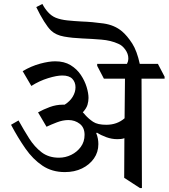

<svg xmlns="http://www.w3.org/2000/svg" viewBox="-20 -944 855 974"><path d="M309 -71Q244 -71 195.5 -103.5Q147 -136 109 -190.5Q71 -245 36 -311L74 -333Q100 -286 127.5 -242.5Q155 -199 191 -171.5Q227 -144 279 -144Q312 -144 341.5 -158.5Q371 -173 390 -199Q409 -225 409 -260Q409 -297 384.5 -316Q360 -335 327 -335Q299 -335 269 -323.5Q239 -312 216 -301L173 -374Q200 -389 232.5 -401Q265 -413 299 -413H308Q335 -430 349 -453.5Q363 -477 363 -501Q363 -527 347 -544Q331 -561 296 -561Q268 -561 224 -547.5Q180 -534 139 -508L95 -583Q139 -609 183.5 -621Q228 -633 260 -633Q306 -633 338 -613.5Q370 -594 390 -564Q410 -534 419.5 -502.5Q429 -471 429 -447Q429 -431 424 -413Q419 -395 400 -374Q406 -369 413 -360Q430 -341 452.5 -326Q475 -311 519 -311Q574 -311 612 -344L614 -545H507L473 -610V-620H624Q627 -626 629 -632Q631 -641 631 -648Q631 -671 615.5 -692.5Q600 -714 580 -722Q543 -739 494.5 -743Q446 -747 396.5 -749Q347 -751 305 -758.5Q263 -766 239 -789Q224 -803 203.5 -835.5Q183 -868 164 -908L195 -924Q206 -902 223.5 -882.5Q241 -863 263 -854Q288 -844 322 -840.5Q356 -837 393 -835Q449 -833 505 -825Q561 -817 599 -785Q625 -763 651 -723Q675 -685 689 -620H781L815 -555V-545H698L700 10H690L610 -42L611 -243Q603 -240 594 -239Q585 -238 575 -238Q547 -238 519.5 -248Q492 -258 472 -271L468 -269Q474 -255 476.5 -240.5Q479 -226 479 -213Q479 -172 456.5 -140Q434 -108 396 -89.5Q358 -71 309 -71Z"/></svg>

Font: Tiro Devanagari Sanskrit
Style: Regular
Weight: 400
Designer: Devanagari: John Hudson & Fiona Ross. Latin: John Hudson.
Foundry: Tiro Typeworks Ltd.
Version: Version 1.52